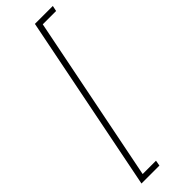

<svg xmlns="http://www.w3.org/2000/svg" viewBox="-299 -769 916 916"><g transform="rotate(-45 158.5 -311.0)"><path d="M17 138 196 -760H317L311 -732H221L53 110H143L138 138Z"/></g></svg>

Font: IBM Plex Sans Cond ExtLt
Style: Italic
Weight: 200
Width: 3
Italic angle: -11°
Designer: Mike Abbink, Paul van der Laan, Pieter van Rosmalen
Foundry: Bold Monday
Version: Version 1.3